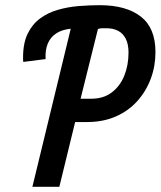

<svg xmlns="http://www.w3.org/2000/svg" viewBox="-20 -721 620 741"><path d="M105 0 253 -610Q220 -607 197.5 -592.5Q175 -578 164.5 -553Q154 -528 156 -493L70 -482Q69 -486 69 -490.5Q69 -495 69 -499Q69 -555 87 -591.5Q105 -628 135 -650Q165 -672 203 -683Q241 -694 282.5 -697.5Q324 -701 365 -701Q467 -701 523.5 -657Q580 -613 580 -520Q580 -466 562 -417.5Q544 -369 510 -331Q476 -293 427 -271.5Q378 -250 316 -250H270L209 0ZM291 -340H333Q379 -340 411 -364Q443 -388 459.5 -428.5Q476 -469 476 -518Q476 -551 465 -572Q454 -593 435 -602.5Q416 -612 391 -612Q383 -612 374.5 -612Q366 -612 358 -609Z"/></svg>

Font: Ubuntu Sans Mono Medium
Style: Italic
Weight: 500
Italic angle: -13.5°
Monospace: yes
Designer: Dalton Maag Ltd
Foundry: Dalton Maag Ltd
Version: Version 1.006